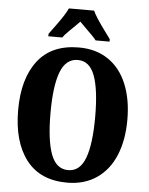

<svg xmlns="http://www.w3.org/2000/svg" viewBox="-61 -981 807 1040"><g transform="rotate(5 342.0 -460.5)"><path d="M45 -359Q45 -530 120.5 -627.5Q196 -725 344 -725Q437 -725 503.5 -680Q570 -635 604.5 -552Q639 -469 639 -358Q639 -247 604.5 -164Q570 -81 503 -35.5Q436 10 343 10Q196 10 120.5 -88.5Q45 -187 45 -359ZM464 -358Q464 -506 436 -581.5Q408 -657 344 -657Q279 -657 250 -581.5Q221 -506 221 -358Q221 -210 249.5 -134Q278 -58 343 -58Q407 -58 435.5 -134Q464 -210 464 -358ZM173 -784Q180 -794 187 -803.5Q194 -813 200 -821Q257 -898 271 -931H408Q422 -898 479 -821Q485 -813 492 -803.5Q499 -794 506 -784V-771H430Q419 -787 374 -830Q339 -865 339 -865Q325 -850 305 -831Q300 -826 279 -805.5Q258 -785 249 -771H173Z"/></g></svg>

Font: Noto Serif CondBlack
Style: Regular
Weight: 900
Width: 3
Designer: Monotype Design Team
Foundry: Monotype Imaging Inc.
Version: Version 1.001